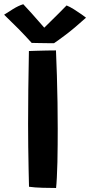

<svg xmlns="http://www.w3.org/2000/svg" viewBox="-66 -906 438 933"><path d="M206.5 7.5Q181 7.5 141.8 6.5Q102.5 5.5 75 1.5Q74 -32 73 -84Q72 -136 71.2 -193.8Q70.5 -251.5 70.5 -303Q70.5 -379.5 71.5 -469.5Q72.5 -559.5 74.5 -658Q84.5 -658.5 109.2 -659.2Q134 -660 161.2 -660.5Q188.5 -661 206 -661Q208.5 -604.5 210.5 -538.8Q212.5 -473 213.5 -406.2Q214.5 -339.5 214.5 -280.5Q214.5 -245 214.2 -202.5Q214 -160 213 -118.2Q212 -76.5 210.2 -43Q208.5 -9.5 206.5 7.5ZM257.5 -879.5Q273 -873.5 293.2 -860.8Q313.5 -848 330.5 -836Q347.5 -824 352 -820Q292 -766 252.5 -736.5Q213 -707 196.5 -696Q186.5 -696 166 -696.2Q145.5 -696.5 123.8 -696.8Q102 -697 88 -697.5Q57 -732 23.8 -765.8Q-9.5 -799.5 -46 -834.5Q-31 -844.5 -3.5 -861.5Q24 -878.5 47 -885.5Q67 -864.5 87.5 -841.5Q108 -818.5 124.5 -799.5Q141 -780.5 149 -771.5Q159 -781.5 178 -800Q197 -818.5 218.5 -840Q240 -861.5 257.5 -879.5Z"/></svg>

Font: Grandstander SemiBold
Style: Regular
Weight: 600
Designer: Tyler Finck
Foundry: Etcetera Type Co
Version: Version 1.200; ttfautohint (v1.8.3)